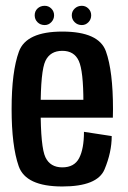

<svg xmlns="http://www.w3.org/2000/svg" viewBox="-20 -654 452 678"><path d="M374.5 -173.5Q374.5 -116.5 349.2 -56Q324 4.5 200 4.5Q71 4.5 46 -67.2Q21 -139 21 -269Q21 -401 46.8 -471.8Q72.5 -542.5 200 -542.5Q329 -542.5 354 -472.8Q379 -403 379 -268.5Q379 -252 378.5 -238.5H113V-301.5H282L274.5 -292.5Q274.5 -403.5 258.2 -439Q242 -474.5 200 -474.5Q157.5 -474.5 140.5 -439.2Q123.5 -404 123.5 -269.5Q123.5 -134 140.5 -98.5Q157.5 -63 200 -63Q242.5 -63 259.5 -95.8Q276.5 -128.5 276.5 -188.5L374.5 -173.5ZM102.5 -600Q102.5 -614.5 112.5 -624Q122.5 -633.5 138 -633.5Q151.5 -633.5 161.2 -623.8Q171 -614 171 -600Q171 -586 161.2 -575.8Q151.5 -565.5 138 -565.5Q122.5 -565.5 112.5 -575.5Q102.5 -585.5 102.5 -600ZM233.5 -600Q233.5 -614 243.8 -623.8Q254 -633.5 269 -633.5Q282.5 -633.5 292.2 -623.8Q302 -614 302 -600Q302 -585.5 292.2 -575.5Q282.5 -565.5 269 -565.5Q254 -565.5 243.8 -575.5Q233.5 -585.5 233.5 -600Z"/></svg>

Font: Anybody Narrow Medium
Style: Regular
Weight: 500
Width: 3
Designer: Tyler Finck
Foundry: Etcetera Type Company
Version: Version 1.000; ttfautohint (v1.8)